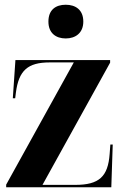

<svg xmlns="http://www.w3.org/2000/svg" viewBox="-20 -789 511 809"><path d="M257 -627C298 -627 331 -650 331 -698C331 -748 298 -769 257 -769C215 -769 184 -748 184 -698C184 -650 215 -627 257 -627ZM6 0H449L455 -180H445L442 -140C435 -45 398 -10 297 -10H159L444 -525V-536H45L34 -375H44L47 -399C59 -492 97 -526 189 -526H291L6 -11Z"/></svg>

Font: Noto Serif Display Condensed ExtraBold
Style: Regular
Weight: 800
Width: 3
Designer: Monotype Design Team
Foundry: Monotype Imaging Inc.
Version: Version 2.009